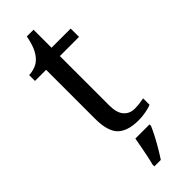

<svg xmlns="http://www.w3.org/2000/svg" viewBox="-288 -683 928 928"><g transform="rotate(-45 176.0 -219.0)"><path d="M240 10Q164 10 129.5 -24.5Q95 -59 95 -145V-479H19V-519Q37 -519 59 -526.5Q81 -534 97 -551Q114 -569 125 -595Q136 -621 143 -659H189V-536H320V-479H189V-142Q189 -91 210 -67Q231 -43 265 -43Q283 -43 298 -45Q313 -47 329 -50V-6Q316 0 290 5Q264 10 240 10ZM135 208Q141 186 146 161Q151 136 156 110.5Q161 85 165 61H262V71Q253 92 239 119Q225 146 209 173Q193 200 179 221H135Z"/></g></svg>

Font: Noto Serif Tamil
Style: Italic
Weight: 400
Italic angle: -12°
Designer: Indian Type Foundry, Tom Grace, and the Monotype Design Team
Foundry: Monotype Imaging Inc.
Version: Version 2.003